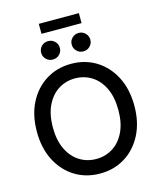

<svg xmlns="http://www.w3.org/2000/svg" viewBox="-149 -1153 1050 1268"><g transform="rotate(-15 376.0 -519.0)"><path d="M376.5 11.2Q280.3 11.2 204.8 -35.6Q129.4 -82.5 86.2 -166.7Q43 -251 43 -363.3Q43 -476.6 86.2 -560.8Q129.4 -645 204.8 -691.9Q280.3 -738.8 376.5 -738.8Q472.7 -738.8 547.9 -691.9Q623 -645 666.3 -560.8Q709.5 -476.6 709.5 -363.3Q709.5 -251 666.3 -166.7Q623 -82.5 547.9 -35.6Q472.7 11.2 376.5 11.2ZM376.5 -88.4Q439 -88.4 489.7 -120.1Q540.5 -151.9 570.3 -213.4Q600.1 -274.9 600.1 -363.3Q600.1 -452.1 570.3 -513.9Q540.5 -575.7 489.7 -607.4Q439 -639.2 376.5 -639.2Q314 -639.2 263.2 -607.4Q212.4 -575.7 182.4 -513.9Q152.3 -452.1 152.3 -363.3Q152.3 -274.9 182.4 -213.4Q212.4 -151.9 263.2 -120.1Q314 -88.4 376.5 -88.4ZM477.5 -796.9Q451.2 -796.9 432.6 -815.4Q414.1 -834 414.1 -859.9Q414.1 -886.2 432.6 -904.5Q451.2 -922.9 478 -922.9Q504.4 -922.9 522.9 -904.5Q541.5 -886.2 541.5 -859.9Q541.5 -833.5 522.9 -815.2Q504.4 -796.9 477.5 -796.9ZM269 -796.9Q242.2 -796.9 223.6 -815.4Q205.1 -834 205.1 -859.9Q205.1 -886.2 223.6 -904.5Q242.2 -922.9 269 -922.9Q295.9 -922.9 314.5 -904.5Q333 -886.2 333 -859.9Q333 -833.5 314.5 -815.2Q295.9 -796.9 269 -796.9ZM513.7 -1048.8V-980.5H239.7V-1048.8Z"/></g></svg>

Font: Inter 28pt Medium
Style: Regular
Weight: 500
Designer: Rasmus Andersson
Foundry: rsms
Version: Version 4.001;git-66647c0bb